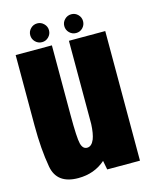

<svg xmlns="http://www.w3.org/2000/svg" viewBox="-109 -780 672 855"><g transform="rotate(-15 227.0 -352.5)"><path d="M279 0 271 -41.5Q219.5 4 145.5 4Q47 4 32 -79.5Q17 -163 17 -272V-597.5H184V-276Q184 -170.5 191 -143.5Q198 -116.5 218 -116.5Q239 -116.5 251 -145.5Q260.5 -170 262.5 -214V-597.5H430V0ZM146 -622.5Q128 -622.5 115.2 -635.2Q102.5 -648 102.5 -666Q102.5 -683.5 115.2 -696.2Q128 -709 146 -709Q163.5 -709 176.2 -696.2Q189 -683.5 189 -666Q189 -648 176.2 -635.2Q163.5 -622.5 146 -622.5ZM303 -622.5Q285 -622.5 272.2 -635.2Q259.5 -648 259.5 -666Q259.5 -683.5 272.2 -696.2Q285 -709 303 -709Q321 -709 333.5 -696.2Q346 -683.5 346 -666Q346 -648 333.5 -635.2Q321 -622.5 303 -622.5Z"/></g></svg>

Font: Anybody Condensed ExtraBold
Style: Regular
Weight: 800
Width: 3
Designer: Tyler Finck
Foundry: Etcetera Type Company
Version: Version 1.010; ttfautohint (v1.8.3) -l 8 -r 50 -G 200 -x 14 